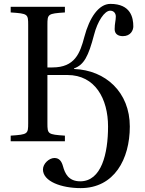

<svg xmlns="http://www.w3.org/2000/svg" viewBox="-20 -727 746 988"><path d="M35 0H314V-29C226 -35 224 -37 224 -93V-341H327C470 -341 536 -218 536 -76C536 64 502 206 393 206C332 206 314 165 304 128C297 103 285 86 260 86C233 86 201 115 201 145C201 207 297 241 395 241C568 241 648 92 648 -76C648 -252 524 -366 361 -372V-375C412 -393 435 -437 464 -548C482 -618 518 -672 547 -672C566 -672 576 -658 576 -642C576 -621 570 -607 570 -577C570 -552 588 -541 612 -541C653 -541 666 -572 666 -591C666 -636 653 -707 548 -707C488 -707 440 -636 414 -537C392 -453 365 -380 250 -380H224V-599C224 -655 226 -657 314 -663V-692H35V-663C123 -657 125 -655 125 -599V-93C125 -37 123 -35 35 -29Z"/></svg>

Font: Lingua Franca
Style: Regular
Weight: 400
Version: Version 1.19